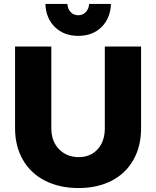

<svg xmlns="http://www.w3.org/2000/svg" viewBox="-20 -936 789 969"><path d="M377 -143Q436 -143 472.5 -182.5Q509 -222 509 -289V-701H692V-289Q692 -198 653.5 -129.5Q615 -61 543.5 -24Q472 13 376 13Q280 13 207.5 -24Q135 -61 95.5 -129.5Q56 -198 56 -289V-701H239V-289Q239 -223 278 -183Q317 -143 377 -143ZM375 -859Q397 -859 412.5 -874.5Q428 -890 430 -916H540Q537 -843 492 -799Q447 -755 375 -755Q303 -755 257.5 -799Q212 -843 209 -916H320Q322 -890 337 -874.5Q352 -859 375 -859Z"/></svg>

Font: Montserrat V1
Style: Bold
Weight: 700
Designer: Julieta Ulanovsky
Foundry: Julieta Ulanovsky
Version: Version 6.001